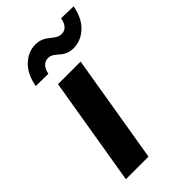

<svg xmlns="http://www.w3.org/2000/svg" viewBox="-230 -833 909 909"><g transform="rotate(-45 225.0 -378.0)"><path d="M139.9 -612.6 56.5 -613.6Q68.9 -681.8 107.2 -717.7Q146 -754.3 194.6 -754.3Q208.1 -754.3 218.9 -751.6Q229.8 -748.9 238.6 -744.5Q247.5 -740.1 255 -734.6Q262.4 -729 269.5 -723.4Q280.5 -714.5 291.9 -707.7Q303.3 -701 317.5 -701Q339.8 -701 352.3 -716.6Q364.7 -732.2 368.3 -756L450.3 -753.6Q437.5 -685.7 399.1 -650.2Q361.2 -614.3 311.4 -613.3Q297.6 -613.3 286.6 -615.9Q275.6 -618.6 266.7 -623Q257.8 -627.5 250.5 -633Q243.3 -638.5 236.9 -644.2Q226.6 -653.4 215.7 -660Q204.9 -666.5 190 -666.5Q172.6 -666.5 158.9 -653.1Q145.2 -639.6 139.9 -612.6ZM197.8 0H46.5L137.4 -545.5H288.7Z"/></g></svg>

Font: Linik Sans
Style: Bold Italic
Weight: 700
Italic angle: 9°
Designer: Fonts by Rasmus Andersson / Changes by Cristiano Sobral with parts from Marc Monis
Foundry: rsms
Version: Version 3.020; ttfautohint (v1.6)